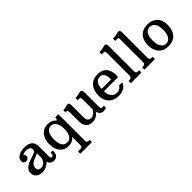

<svg xmlns="http://www.w3.org/2000/svg" viewBox="129 -1883 3240 3240"><g transform="rotate(-45 1748.5 -263.5)"><path d="M466.3 -116.7Q466.3 -58.6 489.3 -58.6Q511.2 -58.6 521.5 -73.5Q531.7 -88.4 531.7 -127.4H583Q583.5 -121.1 583.5 -107.4Q583.5 -63.5 561.5 -31.2Q534.7 9.8 476.1 9.8Q438 9.8 411.1 -11.7Q384.3 -33.2 374 -68.4Q303.2 9.8 194.8 9.8Q135.3 9.8 91.1 -25.1Q46.9 -60.1 46.9 -122.6Q46.9 -231 207 -282.7Q308.6 -314.9 328.6 -327.4Q348.6 -339.8 354.7 -352.8Q360.8 -365.7 360.8 -381.8Q360.8 -410.6 332.5 -429.9Q304.2 -449.2 258.8 -449.2Q213.4 -449.2 178.7 -424.8Q203.1 -406.7 203.1 -378.4Q203.1 -350.1 184.3 -333Q165.5 -315.9 138.9 -315.9Q112.3 -315.9 95 -332Q77.6 -348.1 77.6 -377Q77.6 -434.1 135.3 -469.5Q192.9 -504.9 275.4 -504.9Q422.9 -504.9 455.6 -409.2Q466.3 -377.4 466.3 -335.9ZM230 -58.1Q286.6 -58.1 323.7 -97.9Q360.8 -137.7 360.8 -209V-284.2Q329.6 -268.1 294.7 -254.9Q259.8 -241.7 251 -238.3Q208 -219.7 186.5 -190.7Q165 -161.6 165 -127.4Q165 -93.3 183.6 -75.7Q202.1 -58.1 230 -58.1Z M976.6 -59.6Q924.8 9.8 828.4 9.8Q731.9 9.8 673.3 -57.4Q614.7 -124.5 614.7 -242.9Q614.7 -361.3 675 -433.1Q735.4 -504.9 832.3 -504.9Q929.2 -504.9 987.8 -438Q1007.8 -458 1007.8 -495.1H1082V134.3Q1082 165 1095 175.3Q1107.9 185.5 1150.4 185.5V239.3H872.6V185.5Q941.9 185.5 956.1 178Q970.2 170.4 973.4 159.4Q976.6 148.4 976.6 129.4ZM851.6 -50.3Q916.5 -50.3 947.8 -105.5Q979 -160.6 979 -251.5Q979 -342.3 944.6 -394.3Q910.2 -446.3 851.6 -446.3Q793.9 -446.3 761.2 -393.3Q728.5 -340.3 728.5 -252Q728.5 -111.3 793.9 -66.4Q817.4 -50.3 851.6 -50.3Z M1559.6 -80.1Q1498.5 9.8 1396.5 9.8Q1322.8 9.8 1281.7 -35.6Q1240.7 -81.1 1240.7 -171.4V-374Q1240.7 -409.2 1234.6 -419.9Q1228.5 -430.7 1201.7 -430.7H1189V-484.4Q1233.9 -484.4 1254.2 -491.5Q1274.4 -498.5 1283.2 -501.7Q1292 -504.9 1304.7 -504.9Q1329.6 -504.9 1337.9 -489.5Q1346.2 -474.1 1346.2 -440.4V-168Q1346.2 -114.3 1357.4 -94.7Q1378.9 -57.1 1431.2 -57.1Q1466.3 -57.1 1500.5 -85Q1534.7 -112.8 1548.8 -149.9V-374Q1547.9 -410.2 1542 -420.4Q1536.1 -430.7 1509.3 -430.7H1481.4V-484.4Q1527.8 -484.4 1553 -491.5Q1578.1 -498.5 1588.9 -501.7Q1599.6 -504.9 1612.3 -504.9Q1637.2 -504.9 1645.8 -490.2Q1654.3 -475.6 1654.3 -442.4V-129.9Q1654.3 -82.5 1658.7 -71.3Q1666.5 -49.8 1697.8 -49.8Q1714.4 -49.8 1726.1 -55.2V-7.8Q1702.6 9.8 1662.1 9.8Q1577.1 9.8 1559.6 -80.1Z M2238.3 -225.1H1899.4Q1899.4 -141.1 1939.2 -95.2Q1979 -49.3 2037.6 -49.3Q2116.2 -49.3 2150.4 -114.3L2223.1 -114.7Q2211.9 -62.5 2158.9 -26.4Q2106 9.8 2016.1 9.8Q1926.3 9.8 1860.8 -45.9Q1782.7 -112.8 1782.7 -234.4Q1782.7 -356 1845 -430.4Q1907.2 -504.9 2023.4 -504.9Q2176.3 -504.9 2221.2 -381.8Q2239.3 -332.5 2239.3 -288.6Q2239.3 -244.6 2238.3 -225.1ZM2125.5 -298.3Q2125.5 -447.8 2023.9 -447.8Q1966.8 -447.8 1934.8 -403.3Q1902.8 -358.9 1899.9 -280.3H2125Q2125.5 -289.6 2125.5 -298.3Z M2317.9 -53.7Q2360.4 -53.7 2376.2 -65.4Q2392.1 -77.1 2392.1 -106V-634.8Q2392.1 -669.9 2386 -680.7Q2379.9 -691.4 2352.5 -691.4H2313V-745.1Q2362.3 -745.1 2390.1 -752.2Q2418 -759.3 2429.9 -762.5Q2441.9 -765.6 2455.1 -765.6Q2480.5 -765.6 2489 -751Q2497.6 -736.3 2497.6 -703.1V-106Q2497.6 -75.7 2510.5 -64.7Q2523.4 -53.7 2570.8 -53.7V0H2317.9Z M2640.1 -53.7Q2682.6 -53.7 2698.5 -65.4Q2714.4 -77.1 2714.4 -106V-634.8Q2714.4 -669.9 2708.3 -680.7Q2702.1 -691.4 2674.8 -691.4H2635.3V-745.1Q2684.6 -745.1 2712.4 -752.2Q2740.2 -759.3 2752.2 -762.5Q2764.2 -765.6 2777.3 -765.6Q2802.7 -765.6 2811.3 -751Q2819.8 -736.3 2819.8 -703.1V-106Q2819.8 -75.7 2832.8 -64.7Q2845.7 -53.7 2893.1 -53.7V0H2640.1Z M2972.2 -250Q2972.2 -308.6 2990.5 -358.2Q3008.8 -407.7 3041.5 -440.4Q3106 -504.9 3212.9 -504.9Q3320.8 -504.9 3387 -440.2Q3453.1 -375.5 3453.1 -256.6Q3453.1 -137.7 3392.1 -64Q3331.1 9.8 3212.9 9.8Q3094.7 9.8 3033.4 -61.8Q2972.2 -133.3 2972.2 -250ZM3212.9 -48.8Q3269.5 -48.8 3304.9 -100.6Q3340.3 -152.3 3340.3 -246.1Q3340.3 -397 3264.2 -434.6Q3240.7 -446.3 3212.9 -446.3Q3122.6 -446.3 3095.2 -336.9Q3085.4 -299.3 3085.4 -249Q3085.4 -152.3 3120.8 -100.6Q3156.2 -48.8 3212.9 -48.8Z"/></g></svg>

Font: Arbutus Slab
Style: Regular
Weight: 400
Designer: Karolina Lach
Foundry: Karolina Lach
Version: Version 1.001; ttfautohint (v0.92) -l 10 -r 16 -G 200 -x 7 -